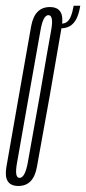

<svg xmlns="http://www.w3.org/2000/svg" viewBox="-43 -630 293 653"><path d="M19.5 2.5Q71 2.5 82.5 -62.2Q94 -127 125.5 -300.5Q155.5 -474 167 -540Q178.5 -606 126.5 -606Q74.5 -606 62.8 -540Q51 -474 20.5 -300.5Q-10 -127.5 -21.2 -62.5Q-32.5 2.5 19.5 2.5ZM23.5 -25Q5.5 -25 15 -76.8Q24.5 -128.5 54.5 -300.5Q85.5 -472.5 94.5 -525.5Q103.5 -578.5 121.5 -578.5Q140.5 -578.5 130.8 -525.8Q121 -473 91.5 -300.5Q61 -129 51.5 -77Q42 -25 23.5 -25ZM164 -549.5 161.5 -533.5Q181.5 -533.5 195 -541.5Q208.5 -549.5 217 -566.2Q225.5 -583 230 -610.5H207.5Q203.5 -588 198.2 -575Q193 -562 185.2 -555.8Q177.5 -549.5 164 -549.5Z"/></svg>

Font: Anybody UltraCondensed ExtraLight
Style: Italic
Weight: 250
Width: 1
Italic angle: -10°
Version: Version 1.113;gftools[0.9.25]